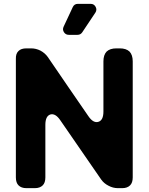

<svg xmlns="http://www.w3.org/2000/svg" viewBox="-20 -978 775 998"><path d="M310.5 -838.9Q316.4 -850.6 332 -884.8Q347.7 -918.9 358.4 -941.4Q366.2 -958 384.8 -958H451.2Q468.8 -958 477.1 -942.4Q485.4 -926.8 475.6 -912.1Q456.1 -882.8 407.2 -809.6Q398.4 -796.9 382.8 -796.9H337.9Q321.3 -796.9 312.5 -810.5Q303.7 -824.2 310.5 -838.9ZM669.9 -55.7Q669.9 -28.3 656.2 -14.6Q641.6 0 615.2 0Q607.4 0 592.8 0Q567.4 0 543.9 -12.7Q520.5 -24.4 505.9 -44.9Q453.1 -122.1 399.4 -199.2Q345.7 -276.4 293 -353.5Q267.6 -390.6 241.2 -382.8Q215.8 -374 215.8 -329.1Q215.8 -238.3 215.8 -55.7Q215.8 -28.3 202.1 -14.6Q187.5 0 161.1 0Q146.5 0 117.2 0Q90.8 0 76.2 -14.6Q62.5 -28.3 62.5 -55.7Q62.5 -260.7 62.5 -671.9Q61.5 -699.2 76.2 -712.9Q89.8 -726.6 117.2 -726.6Q125 -726.6 141.6 -726.6Q167 -726.6 190.4 -714.8Q213.9 -702.1 228.5 -681.6Q281.2 -604.5 334 -527.3Q386.7 -451.2 439.5 -374Q464.8 -336.9 491.2 -344.7Q517.6 -352.5 517.6 -398.4Q517.6 -485.4 517.6 -659.2Q517.6 -692.4 534.2 -710Q551.8 -726.6 585 -726.6Q590.8 -726.6 602.5 -726.6Q635.7 -726.6 653.3 -710Q669.9 -692.4 669.9 -659.2Q669.9 -508.8 669.9 -357.4Q669.9 -206.1 669.9 -55.7Z"/></svg>

Font: DeepSea
Style: Bold
Weight: 700
Designer: Stem
Version: Version 3.019;git-0a5106e0b